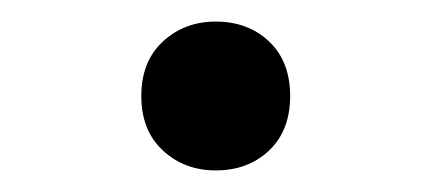

<svg xmlns="http://www.w3.org/2000/svg" viewBox="-20 -436 401 178"><path d="M180 -278Q151 -278 131 -296.5Q111 -315 111 -347Q111 -379 131 -397.5Q151 -416 180 -416Q210 -416 229.5 -397.5Q249 -379 249 -347Q249 -315 229.5 -296.5Q210 -278 180 -278Z"/></svg>

Font: Kufam Medium
Style: Italic
Weight: 500
Italic angle: -11°
Designer: Artur Schmal
Foundry: Original Type
Version: Version 1.301; ttfautohint (v1.8.3)